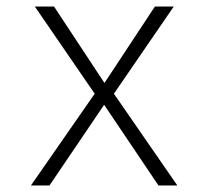

<svg xmlns="http://www.w3.org/2000/svg" viewBox="-20 -570 640 590"><path d="M75 0 271 -282 87 -550H146L301 -315L456 -550H514L330 -282L525 0H467L300 -248L132 0Z"/></svg>

Font: Tiny Thin
Style: Regular
Weight: 100
Monospace: yes
Designer: Philipp Nurullin, Konstantin Bulenkov
Foundry: JetBrains
Version: Version 2.251; ttfautohint (v1.8.4.7-5d5b)